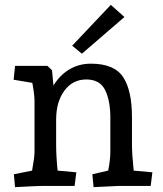

<svg xmlns="http://www.w3.org/2000/svg" viewBox="-20 -765 669 790"><path d="M37 -48 112 -63Q122 -117 122 -140V-350Q122 -375 113 -424L36 -437L42 -494H175L194 -476L200 -413Q226 -456 265.5 -479.5Q305 -503 354 -503Q450 -503 486.5 -448Q523 -393 523 -283V-170Q523 -131 530 -63L607 -56L600 0H469Q417 3 365 5L360 -48L425 -63Q434 -106 434 -140V-281Q434 -351 412.5 -394.5Q391 -438 335 -438Q279 -438 245 -392Q211 -346 211 -273V-170Q211 -123 217 -63L294 -56L287 0H154Q135 0 42 5ZM277 -577 436 -745 492 -695 317 -544Z"/></svg>

Font: Andada Pro Medium
Style: Regular
Weight: 500
Designer: Carolina Giovagnoli
Foundry: Huerta Tipografica
Version: Version 3.005; ttfautohint (v1.8.4)